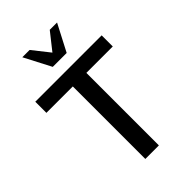

<svg xmlns="http://www.w3.org/2000/svg" viewBox="-282 -1071 1172 1172"><g transform="rotate(-45 303.5 -485.0)"><path d="M590 -626V-722H17V-626H245V0H362V-626ZM243 -797H363L453 -970H390L303 -860L216 -970H153Z"/></g></svg>

Font: Perun Medium
Style: Regular
Weight: 500
Foundry: Copyright (c) Stefan Peev, Context Ltd, 2016
Version: Version 1.089